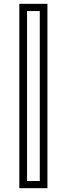

<svg xmlns="http://www.w3.org/2000/svg" viewBox="-20 -770 349 1004"><path d="M81 214V-750H228V214ZM121.5 176.5H188V-712.2H121.5Z"/></svg>

Font: Tourney Thin
Style: Regular
Weight: 100
Designer: Tyler Finck
Foundry: Etcetera Type Co
Version: Version 1.015